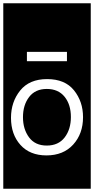

<svg xmlns="http://www.w3.org/2000/svg" viewBox="-32 -937 573 1170"><path d="M-12 213V-917H521V213ZM132 -564H376V-621H132ZM255 -455Q147 -455 91 -385.5Q35 -316 35 -219Q35 -118 92.5 -54Q150 10 251 10Q354 10 414 -56Q474 -122 474 -223Q474 -318 419 -386.5Q364 -455 255 -455ZM253 -50Q182 -50 145 -100Q108 -150 108 -223Q108 -297 145.5 -346Q183 -395 253 -395Q323 -395 361.5 -347.5Q400 -300 400 -224Q400 -149 362 -99.5Q324 -50 253 -50Z"/></svg>

Font: Zilla Slab Highlight
Style: Regular
Weight: 400
Designer: Typotheque Type Foundry
Foundry: Typotheque type foundry
Version: Version 1.1; 2017; ttfautohint (v1.6)